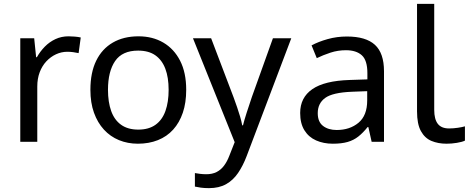

<svg xmlns="http://www.w3.org/2000/svg" viewBox="-20 -734 2437 994"><path d="M335 -546Q350 -546 367.5 -544.5Q385 -543 398 -540L387 -459Q374 -462 358.5 -464Q343 -466 329 -466Q298 -466 270 -453Q242 -440 220 -416.5Q198 -393 185.5 -360Q173 -327 173 -286V0H85V-536H157L167 -438H171Q188 -468 212 -492.5Q236 -517 267 -531.5Q298 -546 335 -546Z M944 -269Q944 -202 926.5 -150.5Q909 -99 876.5 -63Q844 -27 797.5 -8.5Q751 10 694 10Q641 10 596 -8.5Q551 -27 518 -63Q485 -99 466.5 -150.5Q448 -202 448 -269Q448 -358 478 -419.5Q508 -481 564 -513.5Q620 -546 697 -546Q770 -546 825.5 -513.5Q881 -481 912.5 -419.5Q944 -358 944 -269ZM539 -269Q539 -206 555.5 -159.5Q572 -113 607 -88Q642 -63 696 -63Q750 -63 785 -88Q820 -113 836.5 -159.5Q853 -206 853 -269Q853 -333 836 -378Q819 -423 784.5 -447.5Q750 -472 695 -472Q613 -472 576 -418Q539 -364 539 -269Z M979 -536H1073L1189 -231Q1199 -204 1207.5 -179Q1216 -154 1223 -130.5Q1230 -107 1234 -85H1238Q1244 -110 1257 -150.5Q1270 -191 1284 -232L1393 -536H1488L1257 74Q1238 124 1212.5 161.5Q1187 199 1150.5 219.5Q1114 240 1062 240Q1038 240 1020 237.5Q1002 235 989 232V162Q1000 164 1015.5 166Q1031 168 1048 168Q1079 168 1101.5 156.5Q1124 145 1140 123.5Q1156 102 1167 73L1195 2Z M1776 -545Q1874 -545 1921 -502Q1968 -459 1968 -365V0H1904L1887 -76H1883Q1860 -47 1835.5 -27.5Q1811 -8 1779.5 1Q1748 10 1703 10Q1655 10 1616.5 -7Q1578 -24 1556 -59.5Q1534 -95 1534 -149Q1534 -229 1597 -272.5Q1660 -316 1791 -320L1882 -323V-355Q1882 -422 1853 -448Q1824 -474 1771 -474Q1729 -474 1691 -461.5Q1653 -449 1620 -433L1593 -499Q1628 -518 1676 -531.5Q1724 -545 1776 -545ZM1802 -259Q1702 -255 1663.5 -227Q1625 -199 1625 -148Q1625 -103 1652.5 -82Q1680 -61 1723 -61Q1791 -61 1836 -98.5Q1881 -136 1881 -214V-262Z M2292 10Q2248 10 2213.5 -4.5Q2179 -19 2159 -55.5Q2139 -92 2139 -157V-714H2228V-165Q2228 -117 2246.5 -93Q2265 -69 2305 -69Q2327 -69 2350.5 -72.5Q2374 -76 2387 -80V-6Q2373 1 2345.5 5.5Q2318 10 2292 10Z"/></svg>

Font: lkorean85
Style: Book
Weight: 400
Designer: Jelle Bosma - Monotype Design Team
Foundry: Monotype Imaging Inc.
Version: Version 2.003